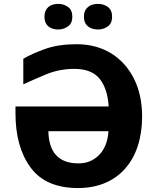

<svg xmlns="http://www.w3.org/2000/svg" viewBox="-20 -951 796 981"><path d="M359.9 -599.1C418.9 -599.1 461.9 -582 489.3 -548.3C516.1 -514.2 531.7 -467.3 535.2 -407.2H59.1V-372.1C59.1 -256.8 85 -164.6 136.7 -94.7C188 -24.9 269 9.8 378.9 9.8C582.5 9.8 706.1 -131.3 706.1 -356C706.1 -429.7 691.9 -494.6 664.1 -549.8C607.9 -660.6 505.4 -725.1 372.1 -725.1C310.5 -725.1 256.8 -717.3 211.4 -701.2C166 -685.1 128.4 -668 99.1 -650.9V-520C130.4 -534.7 168.9 -551.8 214.8 -570.8C260.3 -589.8 308.6 -599.1 359.9 -599.1ZM380.9 -116.2C275.4 -116.2 229.5 -177.2 227.1 -280.8H534.2C530.8 -228.5 514.6 -188 486.3 -159.2C458 -130.4 422.9 -116.2 380.9 -116.2ZM207 -865.2C207 -820.8 237.3 -800.3 277.8 -800.3C296.4 -800.3 313 -805.7 327.6 -816.4C342.3 -826.7 349.6 -843.3 349.6 -865.2C349.6 -888.2 342.3 -904.8 327.6 -915.5C313 -925.8 296.4 -931.2 277.8 -931.2C237.3 -931.2 207 -910.6 207 -865.2ZM408.7 -865.2C408.7 -820.8 440.4 -800.3 481 -800.3C500 -800.3 517.1 -805.7 531.2 -816.4C545.4 -826.7 552.7 -843.3 552.7 -865.2C552.7 -888.2 545.4 -904.8 531.2 -915.5C517.1 -925.8 500 -931.2 481 -931.2C440.4 -931.2 408.7 -910.6 408.7 -865.2Z"/></svg>

Font: Avrile Sans
Style: Bold
Weight: 700
Designer: Monotype Design Team, Google (font), Stefan Peev (BGR Cyrillic), Cristiano Sobral (main changes)
Foundry: The Avrile Sans Project Authors
Version: Version 3.110